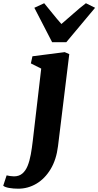

<svg xmlns="http://www.w3.org/2000/svg" viewBox="-138 -882 595 1160"><path d="M212.5 0.5Q202.5 82.5 167.8 140Q133 197.5 82 227.8Q31 258 -28 258Q-57 258 -82.8 253.5Q-108.5 249 -118.5 240L-98 177.5Q-91 179.5 -77.2 181.5Q-63.5 183.5 -54 183.5Q-23 183.5 -3 166.5Q17 149.5 29 119.8Q41 90 48 51.2Q55 12.5 60 -31L111 -467.5L48.5 -499L58 -542L253 -567L280.5 -555ZM177 -627 69.5 -835 129 -862.5Q154 -832.5 179.8 -800.2Q205.5 -768 233 -737Q270 -768 305.8 -800.2Q341.5 -832.5 381 -862.5L436.5 -835L262.5 -627Z"/></svg>

Font: Merriweather 20pt Black
Style: Italic
Weight: 900
Italic angle: -7.8°
Version: Version 2.101